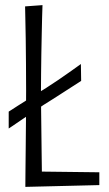

<svg xmlns="http://www.w3.org/2000/svg" viewBox="-20 -725 427 750"><path d="M79 5Q79 -18 79.5 -59Q80 -100 80.5 -152.5Q81 -205 81.5 -261.5Q82 -318 82 -371Q82 -424 81.5 -476Q81 -528 80.5 -573Q80 -618 79 -651.5Q78 -685 78 -700L146 -705Q145 -688 144.5 -658Q144 -628 143 -591Q142 -554 141.5 -514.5Q141 -475 140.5 -438Q140 -401 140 -372Q140 -343 140.5 -304Q141 -265 141.5 -222Q142 -179 142.5 -137Q143 -95 143.5 -60.5Q144 -26 144 -4ZM79 5 120 -55 368 -52V-2ZM14 -223V-289Q14 -289 23.5 -295Q33 -301 49 -311.5Q65 -322 84.5 -334Q104 -346 124 -359Q144 -372 161 -382Q183 -396 206.5 -412Q230 -428 250.5 -442.5Q271 -457 283.5 -466Q296 -475 296 -475L297 -409Q297 -409 287 -402.5Q277 -396 260.5 -385.5Q244 -375 224 -362Q204 -349 185 -337Q166 -325 150 -315Q130 -301 106.5 -285.5Q83 -270 62 -255.5Q41 -241 27.5 -232Q14 -223 14 -223Z"/></svg>

Font: Truculenta Light
Style: Regular
Weight: 300
Version: Version 1.002